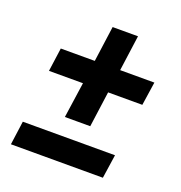

<svg xmlns="http://www.w3.org/2000/svg" viewBox="-110 -680 729 775"><g transform="rotate(20 254.0 -292.5)"><path d="M353 -585H244L223 -432H77L63 -331H209L187 -178H296L317 -331H464L479 -432H332ZM20 0H415L430 -102H34Z"/></g></svg>

Font: Fira Sans Medium
Style: Italic
Weight: 500
Italic angle: -8°
Designer: bBox Type GmbH & Carrois Corporate GbR & Edenspiekermann AG
Foundry: bBox Type GmbH & Carrois Corporate GbR & Edenspiekermann AG
Version: Version 4.301;PS 004.301;hotconv 1.0.88;makeotf.lib2.5.64775